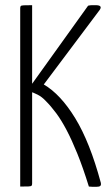

<svg xmlns="http://www.w3.org/2000/svg" viewBox="-20 -720 431 741"><path d="M352 1Q345 1 338 1Q331 1 323 0Q300 -74 278.5 -127Q257 -180 237 -218Q217 -256 197 -283Q177 -310 156 -331Q142 -346 125.5 -354.5Q109 -363 92 -368V-380L320 -698Q328 -700 335 -700Q342 -700 349 -700Q377 -700 365 -682L149 -394Q214 -356 270.5 -263.5Q327 -171 369 -15Q371 -6 367 -2.5Q363 1 352 1ZM58 0V-688Q58 -694 60 -696.5Q62 -699 71.5 -699.5Q81 -700 104 -700V-12Q104 -6 102 -3.5Q100 -1 90.5 -0.5Q81 0 58 0Z"/></svg>

Font: Yanone Kaffeesatz Light
Style: Regular
Weight: 300
Designer: Yanone (Cyrillic: Daniel Pouzeot, Huerta Tipografica, and Cyreal)
Foundry: Yanone
Version: Version 2.003